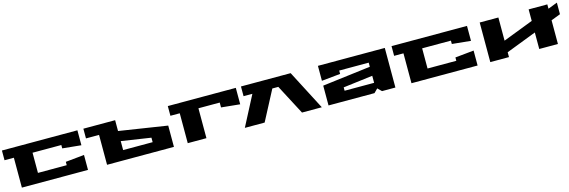

<svg xmlns="http://www.w3.org/2000/svg" viewBox="33 -1506 7357 2482"><g transform="rotate(-15 3712.0 -265.0)"><path d="M0 -400V-530H1010V-330L760 -355V-400H375V-130H760V-175L1010 -200V0H125V-400Z M1090 -400V-530H1515V-385L2160 -285V0H1265V-400ZM1515 -130H1910V-190L1515 -250Z M2220 -400V-530H3130V-310L2880 -335V-400H2595V0H2345V-400Z M3109 0 3317 -400H3199V-530H3864L4139 0H3874L3664 -400H3584L3374 0Z M4229 0V-265L4874 -345V-400H4479V-355L4229 -330V-530H5124V0H4945L4894 -50L4844 0ZM4479 -130H4874V-224L4479 -175Z M5214 -400V-530H6224V-330L5974 -355V-400H5589V-130H5974V-175L6224 -200V0H5339V-400Z M6394 0V-530H6644V-220L7049 -376V-530H7299V-472L7424 -520V-365L7299 -317V0H7049V-221L6644 -65V0Z"/></g></svg>

Font: Stalinist One
Style: Regular
Weight: 400
Designer: Jovanny Lemonad
Foundry: Alexey Maslov, Jovanny Lemonad
Version: Version 3.004